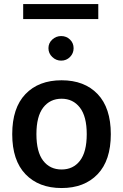

<svg xmlns="http://www.w3.org/2000/svg" viewBox="-20 -925 608 950"><path d="M466.3 -904.8V-830.6H94.7V-904.8ZM219.7 -686.5Q219.7 -711.9 238.5 -729.2Q257.3 -746.6 282.7 -746.6Q308.6 -746.6 326.4 -729.2Q344.2 -711.9 344.2 -686.5Q344.2 -661.1 326.4 -643.1Q308.6 -625 282.7 -625Q257.3 -625 238.5 -643.1Q219.7 -661.1 219.7 -686.5ZM284.7 -527.8Q397.9 -527.8 463.1 -459.5Q528.3 -391.1 528.3 -261.2Q528.3 -131.3 462.9 -63Q397.5 5.4 284.7 5.4Q171.9 5.4 106.2 -63Q40.5 -131.3 40.5 -261.2Q40.5 -391.1 106 -459.5Q171.4 -527.8 284.7 -527.8ZM284.7 -436.5Q227.5 -436.5 193.8 -392.8Q160.2 -349.1 160.2 -261.2Q160.2 -173.3 193.6 -129.9Q227.1 -86.4 284.7 -86.4Q342.3 -86.4 375.7 -129.9Q409.2 -173.3 409.2 -261.2Q409.2 -349.1 375.2 -392.8Q341.3 -436.5 284.7 -436.5Z"/></svg>

Font: Estedad-FD SemiBold
Style: Regular
Weight: 600
Designer: Amin Abedi
Version: Version 7.3